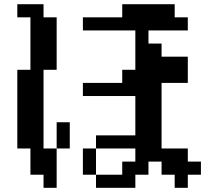

<svg xmlns="http://www.w3.org/2000/svg" viewBox="-20 -817 1040 915"><path d="M375 -359.4V-421.9H562.5V-484.4H625V-671.9H375V-734.4H562.5V-796.9H812.5V-734.4H875V-671.9H687.5V-609.4H750V-546.9H875V-421.9H750V-109.4H875V-46.9H937.5V15.6H875V78.1H812.5V15.6H750V-46.9H687.5V15.6H625V78.1H437.5V15.6H562.5V-46.9H625V-109.4H437.5V-171.9H625V-359.4ZM375 15.6V-109.4H437.5V15.6ZM62.5 -109.4V-484.4H125V-734.4H62.5V-796.9H187.5V-734.4H250V-484.4H187.5V-109.4H250V78.1H187.5V15.6H125V-109.4ZM250 -109.4V-234.4H312.5V-109.4Z"/></svg>

Font: KH Dot Dougenzaka 16
Style: Regular
Weight: 400
Designer: Original version for X68000 by Keitarou Hiraki (http://hp.vector.co.jp/authors/VA000874/) / TrueType conversion by Homem
Version: Version 1.00.20150527